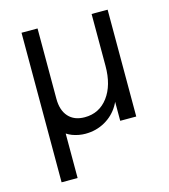

<svg xmlns="http://www.w3.org/2000/svg" viewBox="-106 -584 764 868"><g transform="rotate(-15 276.5 -150.0)"><path d="M75 -500H150V-171Q150 -117 177 -87Q204 -57 253 -57Q321 -57 362 -111.5Q403 -166 403 -257L418 -161Q418 -112 394 -71.5Q370 -31 328.5 -7.5Q287 16 237 16Q206 16 176 5Q148 -6 128 -26L150 -53V200H75ZM403 -500H478V0H403Z"/></g></svg>

Font: Uncut Sans Variable
Style: Regular
Weight: 400
Designer: Kasper Nordkvist
Foundry: UNCUT.wtf
Version: Version 1.304;Glyphs 3.2 (3246)